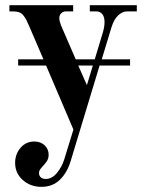

<svg xmlns="http://www.w3.org/2000/svg" viewBox="-20 -476 564 738"><path d="M16.1 -432.1V-456.1H261.2V-432.1H231.9Q222.7 -432.1 215.3 -425Q208 -418 208 -405.8Q208 -395 214.8 -377.9L271 -248H344.2L375 -350.1Q381.8 -372.6 381.8 -391.1Q381.8 -411.1 373.3 -421.6Q364.7 -432.1 351.1 -432.1H325.2V-456.1H505.9V-432.1H467.8Q450.2 -432.1 433.8 -416.5Q417.5 -400.9 408.2 -370.1L371.1 -248H480V-224.1H362.8L251 145Q237.8 188 210 215.1Q182.1 242.2 139.2 242.2Q96.7 242.2 67.4 215.8Q38.1 189.5 38.1 149.9Q38.1 116.7 58.8 92.3Q79.6 67.9 111.8 67.9Q136.2 67.9 151.6 82.5Q167 97.2 167 119.1Q167 134.8 157.7 147Q148.4 159.2 139.2 168.9Q129.9 178.7 129.9 189Q129.9 199.2 136.7 205.6Q143.6 211.9 155.8 211.9Q179.7 211.9 199 188.5Q218.3 165 227.1 136.2L262.2 22L157.2 -224.1H49.8V-248H147L92.8 -374Q85.4 -391.1 81.1 -399.7Q76.7 -408.2 69.6 -417Q62.5 -425.8 53.2 -429Q43.9 -432.1 30.8 -432.1ZM280.8 -224.1 314 -148.9 336.9 -224.1Z"/></svg>

Font: Flanker Steampunk
Style: Bold
Weight: 700
Designer: Alexey Kryukov, Leonardo Di Lena
Foundry: Alexey Kryukov, Leonardo Di Lena
Version: 1.210